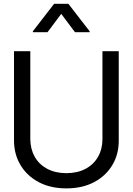

<svg xmlns="http://www.w3.org/2000/svg" viewBox="-20 -992 708 1024"><path d="M526.4 -718.8H613.3V-243.2Q613.8 -169.4 579.1 -111.6Q544.4 -53.7 481.7 -20.5Q418.9 12.7 334 12.7Q249.5 12.7 186.8 -20.5Q124 -53.7 89.4 -111.6Q54.7 -169.4 54.7 -243.2V-718.8H141.6V-250Q142.1 -197.3 165 -156.2Q188 -115.2 231.2 -92Q274.4 -68.8 334 -68.4Q394 -68.8 437 -92Q480 -115.2 503.2 -156.2Q526.4 -197.3 526.4 -250ZM233.4 -820.3H155.3V-825.2L268.6 -971.7H344.7L458 -825.2V-820.3H379.9L306.6 -918Z"/></svg>

Font: Inter Display V
Style: Regular
Weight: 400
Designer: Rasmus Andersson
Foundry: rsms
Version: Version 3.015;git-src